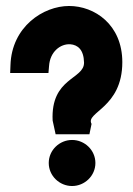

<svg xmlns="http://www.w3.org/2000/svg" viewBox="-20 -611 446 642"><path d="M14 -367H142L144 -390C147 -438 182 -465 215 -463C240 -461 260 -445 261 -402C262 -345 149 -352 156 -208L166 -162H279L286 -196V-197C265 -236 389 -250 389 -403C389 -529 296 -591 211 -591C125 -591 19 -522 15 -393ZM143 -66C143 -23 179 11 221 11C263 11 299 -23 299 -66C299 -109 263 -143 221 -143C179 -143 143 -109 143 -66Z"/></svg>

Font: Charger Sport
Style: UltNrw
Weight: 1000
Designer: Jasper
Foundry: Cannot Into Space Fonts
Version: Version 1.1